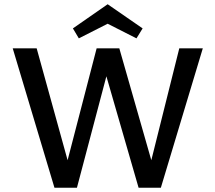

<svg xmlns="http://www.w3.org/2000/svg" viewBox="-20 -886 1016 906"><path d="M488 -774 352 -705 324 -752 488 -866 653 -752 624 -705ZM826 -658H937L739 0H634L482 -526L343 0H237L40 -658H153L299 -130L436 -658H543L694 -130Z"/></svg>

Font: EauTestText Semibold
Style: Regular
Weight: 600
Designer: Christian Thalmann (Catharsis Fonts)
Version: Version 0.001;PS 000.001;hotconv 1.0.88;makeotf.lib2.5.64775